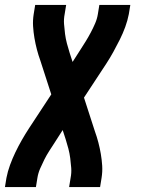

<svg xmlns="http://www.w3.org/2000/svg" viewBox="-54 -540 574 775"><path d="M-34 215 -28 178Q-23 152 -13.5 126Q-4 100 8 75Q20 50 34 25.5Q48 1 63 -22L153 -159L109 -295Q101 -317 95 -340Q89 -363 85 -386.5Q81 -410 79.5 -434Q78 -458 82 -483L88 -520H213L207 -483Q203 -463 204.5 -443Q206 -423 208.5 -403.5Q211 -384 216 -365Q221 -346 227 -327L239 -290L271 -340Q282 -357 292.5 -374Q303 -391 312.5 -409Q322 -427 330 -445.5Q338 -464 341 -483L347 -520H472L466 -483Q461 -457 451.5 -431Q442 -405 429.5 -380Q417 -355 403.5 -330.5Q390 -306 375 -283L285 -146L329 -10Q337 12 343 35Q349 58 353 81.5Q357 105 358.5 129Q360 153 356 178L350 215H225L231 178Q235 158 233.5 138Q232 118 229.5 98.5Q227 79 222 60Q217 41 211 22L199 -15L167 35Q156 52 145 69Q134 86 125 104Q116 122 108 140.5Q100 159 97 178L91 215Z"/></svg>

Font: Iosevka Term Curly XBd Obl
Style: Regular
Weight: 800
Italic angle: -9°
Designer: Belleve Invis
Foundry: Belleve Invis
Version: Version 32.3.0